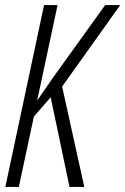

<svg xmlns="http://www.w3.org/2000/svg" viewBox="-20 -734 492 754"><path d="M1 0 153 -714H206L126 -339L188 -429L393 -714H452L224 -394L311 0H253L179 -352L113 -276L54 0Z"/></svg>

Font: Noto Sans ExtraCondensed Light
Style: Italic
Weight: 300
Width: 2
Italic angle: -12°
Designer: Monotype Design Team
Foundry: Monotype Imaging Inc.
Version: Version 2.013; ttfautohint (v1.8.4.7-5d5b)